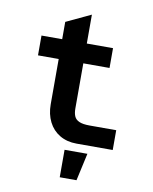

<svg xmlns="http://www.w3.org/2000/svg" viewBox="-98 -789 845 1060"><g transform="rotate(10 325.0 -258.5)"><path d="M370 0Q316 0 275.5 -24Q235 -48 213.5 -91Q192 -134 192 -189V-651L330 -716V-189Q330 -164 337.5 -146.5Q345 -129 365.5 -120Q386 -111 424 -111H573V0ZM76 -443V-554H477V-443ZM311 199V45H439L405 199Z"/></g></svg>

Font: Azeret Mono Thin SemiBold
Style: Regular
Weight: 600
Version: Version 1.002